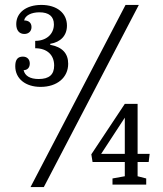

<svg xmlns="http://www.w3.org/2000/svg" viewBox="-20 -750 663 780"><path d="M158 10 544 -730H490L104 10ZM252 -646C252 -697 211 -730 148 -730C87 -730 46 -699 46 -652C46 -627 58 -612 79 -612C96 -612 108 -623 108 -640C108 -657 97 -667 78 -667C82 -687 107 -700 140 -700C179 -700 199 -683 199 -651C199 -611 168 -584 123 -584V-554C171 -554 200 -527 200 -484C200 -447 180 -429 137 -429C102 -429 81 -442 76 -465C91 -465 101 -475 101 -492C101 -509 90 -520 73 -520C52 -520 42 -508 42 -481C42 -430 84 -397 145 -397C212 -397 257 -435 257 -491C257 -533 233 -559 184 -568V-572C227 -579 252 -606 252 -646ZM437 -25V0H574V-25L539 -34V-92H584L588 -125H539V-328H487L351 -123L356 -92H487V-34ZM487 -125H391L487 -272Z"/></svg>

Font: Domine
Style: Regular
Weight: 400
Designer: Pablo Impallari, Rodrigo Fuenzalida, Brenda Gallo
Foundry: Pablo Impallari, Rodrigo Fuenzalida, Brenda Gallo
Version: Version 2.000